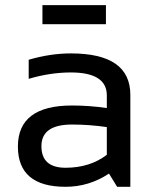

<svg xmlns="http://www.w3.org/2000/svg" viewBox="-20 -718 594 738"><path d="M48.8 -154.8Q48.8 -312.5 256.8 -312.5Q323.7 -312.5 390.6 -302.7V-351.1Q390.6 -439.5 252.4 -439.5Q173.3 -439.5 90.3 -415V-488.3Q173.3 -512.7 252.4 -512.7Q481 -512.7 481 -353.5V0H430.2L398.9 -50.8Q322.3 0 231.9 0Q48.8 0 48.8 -154.8ZM256.8 -239.3Q139.2 -239.3 139.2 -156.2Q139.2 -73.2 231.9 -73.2Q325.7 -73.2 390.6 -123V-229.5Q323.7 -239.3 256.8 -239.3ZM387.2 -698.2V-625H143.1V-698.2Z"/></svg>

Font: Voltera
Style: Regular
Weight: 400
Designer: Bernd Montag
Version: Version 1.301